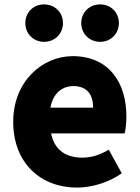

<svg xmlns="http://www.w3.org/2000/svg" viewBox="-20 -838 636 872"><path d="M330 14C396 14 474 -9 533 -51L474 -158C433 -134 395 -122 354 -122C282 -122 228 -154 212 -232H546C550 -246 554 -277 554 -309C554 -464 474 -583 310 -583C173 -583 40 -469 40 -285C40 -96 166 14 330 14ZM209 -349C221 -416 264 -447 313 -447C378 -447 403 -405 403 -349ZM180 -648C230 -648 266 -686 266 -733C266 -781 230 -818 180 -818C131 -818 95 -781 95 -733C95 -686 131 -648 180 -648ZM435 -648C484 -648 520 -686 520 -733C520 -781 484 -818 435 -818C385 -818 349 -781 349 -733C349 -686 385 -648 435 -648Z"/></svg>

Font: ChiuKong Gothic MN Heavy
Style: Regular
Weight: 900
Designer: Ryoko NISHIZUKA 西塚涼子 (kana, bopomofo & ideographs); Paul D. Hunt (Latin, Greek & Cyrillic); Sandoll Communications 산돌커뮤니
Foundry: Adobe
Version: Version 1.300